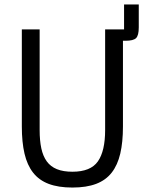

<svg xmlns="http://www.w3.org/2000/svg" viewBox="-20 -830 657 862"><path d="M532 -262Q532 -192 520 -140.5Q508 -89 481.5 -55Q455 -21 411.5 -4.5Q368 12 305 12Q242 12 198.5 -4.5Q155 -21 128.5 -55Q102 -89 90 -140.5Q78 -192 78 -262V-698H158V-246Q158 -199 165.5 -164Q173 -129 190 -105.5Q207 -82 235.5 -70.5Q264 -59 305 -59Q387 -59 419.5 -105.5Q452 -152 452 -246V-698H537V-810H603V-707Q603 -671 591 -659Q579 -647 543 -647H532V-262Z"/></svg>

Font: IBM Plex Sans Condensed
Style: Regular
Weight: 400
Width: 3
Designer: Mike Abbink, Paul van der Laan, Pieter van Rosmalen
Foundry: Bold Monday
Version: Version 1.1